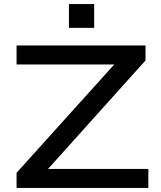

<svg xmlns="http://www.w3.org/2000/svg" viewBox="-20 -930 798 950"><path d="M62 0V-75L584 -654L595 -611H62V-705H700V-631L179 -51L167 -94H714V0ZM321 -792V-910H446V-792Z"/></svg>

Font: Nunito Sans 7pt Expanded Medium
Style: Regular
Weight: 500
Width: 7
Designer: Vernon Adams
Foundry: Vernon Adams
Version: Version 3.101;gftools[0.9.27]